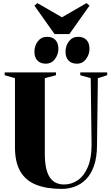

<svg xmlns="http://www.w3.org/2000/svg" viewBox="-20 -1210 718 1238"><path d="M378.5 8Q280 8 212.5 -19Q145 -46 110.8 -105.2Q76.5 -164.5 76.5 -260.5V-706L10 -725V-743H341V-725L269 -706V-219Q269 -164 277.5 -126Q286 -88 302.2 -64.8Q318.5 -41.5 341.5 -31Q364.5 -20.5 393.5 -20.5Q441.5 -20.5 481.8 -48.2Q522 -76 546.2 -133Q570.5 -190 570.5 -277L565 -706L497.5 -725V-743H671V-725L611 -706L605.5 -277Q605.5 -196 586.2 -141.2Q567 -86.5 534.5 -53.8Q502 -21 461.5 -6.5Q421 8 378.5 8ZM275 -799.5Q240 -799.5 221 -820Q202 -840.5 202 -876.5Q202 -915.5 224.2 -944Q246.5 -972.5 282.5 -972.5H283.5Q318.5 -972.5 337.5 -952Q356.5 -931.5 356.5 -895.5Q356.5 -860 334.8 -829.8Q313 -799.5 276 -799.5ZM475.5 -799.5Q440.5 -799.5 421.5 -820Q402.5 -840.5 402.5 -876.5Q402.5 -915.5 424.8 -944Q447 -972.5 483 -972.5H484Q519 -972.5 538 -952Q557 -931.5 557 -895.5Q557 -860 535.2 -829.8Q513.5 -799.5 476.5 -799.5ZM331.5 -990.5 202 -1173.5 221 -1190 379.5 -1098.5 538 -1190 557 -1173.5 427.5 -990.5Z"/></svg>

Font: Merriweather 144pt Black
Style: Regular
Weight: 900
Version: Version 2.100